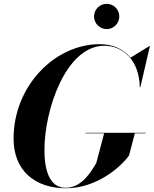

<svg xmlns="http://www.w3.org/2000/svg" viewBox="-20 -996 821 1026"><path d="M482.5 -908C482.5 -871 513 -840.5 550 -840.5C587.5 -840.5 617.5 -871 617.5 -908C617.5 -945.5 587.5 -975.5 550 -975.5C513 -975.5 482.5 -945.5 482.5 -908ZM437.5 -286.5V-283.5H536.5L494.5 -125C469.5 -83 419.5 7.5 330.5 7.5C241.5 7.5 217.5 -93 217.5 -195C217.5 -412 333.5 -751.5 537.5 -751.5C638 -751.5 724.5 -673 727 -530H730L781 -750H778.5L677.5 -688C639.5 -734.5 582 -760 512.5 -760C274.5 -760 52.5 -538 52.5 -255C52.5 -82 169.5 10 332.5 10C495.5 10 624.5 -102 669.5 -165L700.5 -283.5H757.5V-286.5Z"/></svg>

Font: Bodoni* 72pt
Style: Bold Italic
Weight: 700
Italic angle: -13°
Version: Version 2.3